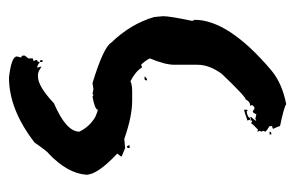

<svg xmlns="http://www.w3.org/2000/svg" viewBox="-138 -406 675 440"><g transform="rotate(90 200.0 -186.5)"><path d="M219.2 -504.4Q227.1 -499 269.5 -490.2Q269.5 -487.8 275.9 -474.1Q272 -472.2 269.5 -472.2V-466.3Q282.2 -458.5 282.2 -456.1L280.3 -452.1L282.2 -447.8L280.3 -443.8Q282.2 -439.9 282.2 -438L277.8 -439.9Q263.2 -426.3 263.2 -423.8L259.3 -425.8H256.8V-421.9L252.9 -423.8L248.5 -421.9V-423.8L256.8 -433.6V-436L252.9 -433.6L242.2 -436Q239.3 -427.7 235.8 -427.7L229.5 -431.6H227.5Q224.6 -431.6 221.2 -425.8L223.1 -421.9Q213.4 -421.9 208.5 -411.6Q202.1 -411.6 149.9 -356.9Q128.9 -328.6 128.9 -300.8V-248Q128.9 -226.6 114.3 -191.9Q120.6 -179.7 128.9 -171.9Q132.8 -173.8 135.3 -173.8Q143.1 -159.7 166.5 -147.5Q174.8 -151.4 189.9 -151.4H210.9Q247.6 -151.4 298.8 -133.3L319.8 -135.3L338.9 -127.4V-125.5L332.5 -117.2Q380.9 -71.8 380.9 -46.4Q377.9 -3.4 332.5 40Q328.6 41.5 307.1 72.3Q231.4 130.9 158.2 130.9Q109.9 125.5 109.9 112.8L112.3 102.5Q107.9 102.5 107.9 98.6V94.7L114.3 86.4V76.2Q116.2 76.2 120.6 74.2L118.2 70.3V66.4Q122.6 66.4 122.6 60.1Q130.9 66.4 135.3 66.4V64.5Q133.3 60.5 133.3 56.2Q144.5 64.5 151.9 64.5H156.2Q178.2 64.5 217.3 27.8Q282.2 0 282.2 -30.3Q271 -53.7 248.5 -66.9Q234.4 -72.8 231.9 -72.8Q231.9 -65.9 202.1 -60.5L198.2 -62.5Q196.3 -62.5 196.3 -60.5L185.5 -62.5H183.6L170.9 -60.5Q89.4 -85.4 78.6 -103Q35.2 -147.9 19.5 -201.7L17.6 -222.2Q17.6 -237.8 28.3 -288.6Q28.3 -290.5 25.9 -294.4Q25.9 -372.1 141.6 -470.2Q171.4 -495.1 219.2 -504.4ZM286.1 -470.2H288.6V-466.3H282.2Q282.7 -470.2 286.1 -470.2ZM250.5 -421.9H254.9Q254.9 -419.4 256.8 -415.5Q233.9 -407.7 231.9 -407.7V-415.5H233.9Q235.8 -415.5 235.8 -413.6Q250.5 -416 250.5 -421.9ZM162.6 -185.5H164.6V-183.6Q164.6 -179.7 160.2 -179.7H156.2Q156.2 -182.6 162.6 -185.5ZM313.5 -145.5H319.8V-143.6Q319.8 -139.2 315.9 -139.2L313.5 -143.6ZM118.2 54.2H122.6V60.1Q118.2 60.1 118.2 56.2Z"/></g></svg>

Font: Mister Brush
Style: Regular
Weight: 400
Designer: GGBotNet
Foundry: GGBotNet
Version: 1.00